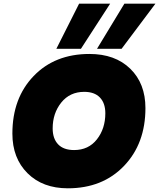

<svg xmlns="http://www.w3.org/2000/svg" viewBox="-20 -1012 861 1039"><path d="M767 -427Q767 -235 651 -114Q535 7 347 7Q211 7 129 -74.5Q47 -156 47 -289Q47 -481 162 -600.5Q277 -720 464 -720Q603 -720 685 -640Q767 -560 767 -427ZM265 -317Q265 -262 294.5 -231Q324 -200 381 -200Q459 -200 504.5 -258Q550 -316 550 -399Q550 -454 520.5 -484.5Q491 -515 436 -515Q358 -515 311.5 -457Q265 -399 265 -317ZM653 -992H821L638 -748H505ZM408 -992H576L418 -748H285Z"/></svg>

Font: Poppins Black
Style: Italic
Weight: 900
Italic angle: -10°
Designer: Ninad Kale (Devanagari), Jonny Pinhorn (Latin)
Foundry: Indian Type Foundry
Version: Version 3.200;PS 1.000;hotconv 16.6.54;makeotf.lib2.5.65590